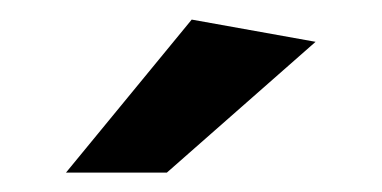

<svg xmlns="http://www.w3.org/2000/svg" viewBox="-20 -683 392 197"><path d="M47.7 -505.9 176.7 -662.9 303.8 -640.1 151.2 -505.9Z"/></svg>

Font: Ancizar Sans Thin
Style: Regular
Weight: 100
Designer: Cesar Puertas, Viviana Monsalve, Julian Moncada, Julian Prieto, Jose Castro, Mariel Hernandez, Felipe Aragon, Sara Alarc
Version: Version 8.100